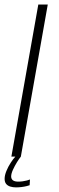

<svg xmlns="http://www.w3.org/2000/svg" viewBox="-24 -695 264 852"><path d="M26.5 0H68.5L188 -675H146ZM47 136.5Q59 136.5 71.2 135Q83.5 133.5 93.5 131Q103.5 128.5 107.5 127L109 101.5Q104.5 103.5 95.8 105.8Q87 108 77 109.5Q67 111 57 111Q41 111 33.2 105Q25.5 99 25.5 88Q25.5 76 33.2 58.8Q41 41.5 51.2 25Q61.5 8.5 68.5 0H44Q35 9.5 23.8 26.8Q12.5 44 4.5 63.5Q-3.5 83 -3.5 98.5Q-3.5 112.5 3 120.8Q9.5 129 21.2 132.8Q33 136.5 47 136.5Z"/></svg>

Font: Anybody Thin ExtraLight
Style: Italic
Weight: 250
Italic angle: -10°
Version: Version 1.113;gftools[0.9.25]